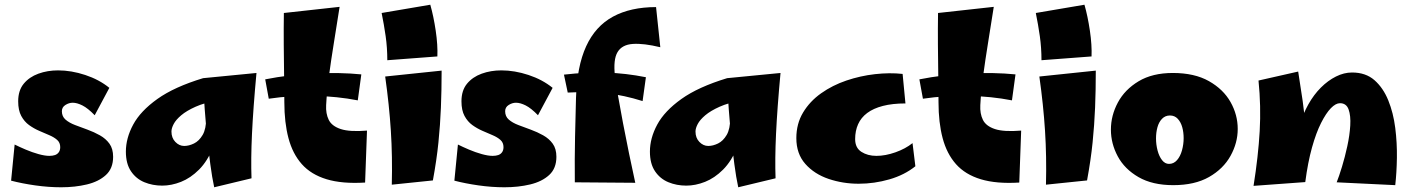

<svg xmlns="http://www.w3.org/2000/svg" viewBox="-20 -772 5969 813"><path d="M239 21Q185 21 129 13Q73 5 27 -7L42 -160Q62 -150 89 -138.5Q116 -127 143 -119.5Q170 -112 189 -112Q203 -112 213 -115.5Q223 -119 229 -127.5Q235 -136 235 -149Q235 -168 222 -179.5Q209 -191 189 -199.5Q169 -208 146 -218Q123 -228 103 -242.5Q83 -257 70 -281Q57 -305 57 -343Q57 -389 80.5 -417.5Q104 -446 142.5 -460Q181 -474 226 -474Q282 -474 341 -454.5Q400 -435 443 -400L381 -284Q352 -314 329 -325.5Q306 -337 288 -337Q272 -337 257 -327.5Q242 -318 242 -301Q242 -279 257.5 -265.5Q273 -252 298 -242.5Q323 -233 350.5 -223Q378 -213 403 -199Q428 -185 443.5 -163.5Q459 -142 459 -108Q459 -59 428.5 -31Q398 -3 348 9Q298 21 239 21Z M667 14Q626 14 591 -0.5Q556 -15 534.5 -47Q513 -79 513 -130Q513 -187 544 -244.5Q575 -302 646.5 -353Q718 -404 840 -441L902 -347Q846 -337 808 -320Q770 -303 747.5 -284Q725 -265 715.5 -247Q706 -229 706 -215Q706 -188 722.5 -171Q739 -154 760 -154Q780 -154 801.5 -164.5Q823 -175 838 -200.5Q853 -226 853 -272L912 -299Q907 -210 883 -150Q859 -90 823 -54Q787 -18 746.5 -2Q706 14 667 14ZM887 21Q878 -20 870.5 -77Q863 -134 857 -194Q851 -254 847 -307.5Q843 -361 841 -397.5Q839 -434 840 -441L1066 -463Q1052 -312 1047 -205Q1042 -98 1045 -17Z M1526 1Q1429 7 1363 -13Q1297 -33 1258 -77Q1219 -121 1201.5 -187Q1184 -253 1184 -339Q1184 -386 1183 -449.5Q1182 -513 1181.5 -583Q1181 -653 1182 -717L1418 -743Q1406 -666 1394 -592Q1382 -518 1373 -451Q1364 -384 1361 -327Q1359 -291 1372 -264.5Q1385 -238 1423 -225.5Q1461 -213 1534 -219ZM1495 -347Q1408 -364 1310.5 -366Q1213 -368 1118 -354L1103 -436Q1204 -456 1311.5 -461Q1419 -466 1510 -457Z M1620 -517Q1620 -570 1613 -619Q1606 -668 1596 -717L1802 -752Q1816 -703 1825 -642Q1834 -581 1832 -533ZM1813 -8 1639 10Q1642 -109 1635 -218.5Q1628 -328 1611 -448L1850 -473Q1850 -390 1847 -316.5Q1844 -243 1836.5 -169Q1829 -95 1813 -8Z M2116 21Q2062 21 2006 13Q1950 5 1904 -7L1919 -160Q1939 -150 1966 -138.5Q1993 -127 2020 -119.5Q2047 -112 2066 -112Q2080 -112 2090 -115.5Q2100 -119 2106 -127.5Q2112 -136 2112 -149Q2112 -168 2099 -179.5Q2086 -191 2066 -199.5Q2046 -208 2023 -218Q2000 -228 1980 -242.5Q1960 -257 1947 -281Q1934 -305 1934 -343Q1934 -389 1957.5 -417.5Q1981 -446 2019.5 -460Q2058 -474 2103 -474Q2159 -474 2218 -454.5Q2277 -435 2320 -400L2258 -284Q2229 -314 2206 -325.5Q2183 -337 2165 -337Q2149 -337 2134 -327.5Q2119 -318 2119 -301Q2119 -279 2134.5 -265.5Q2150 -252 2175 -242.5Q2200 -233 2227.5 -223Q2255 -213 2280 -199Q2305 -185 2320.5 -163.5Q2336 -142 2336 -108Q2336 -59 2305.5 -31Q2275 -3 2225 9Q2175 21 2116 21Z M2670 2 2414 0Q2413 -100 2415 -193Q2417 -286 2419 -357Q2423 -491 2462 -576Q2501 -661 2575.5 -701.5Q2650 -742 2758 -742L2776 -572Q2706 -589 2660 -586Q2614 -583 2595 -551.5Q2576 -520 2584 -450Q2588 -418 2597 -366Q2606 -314 2618 -251Q2630 -188 2643.5 -122.5Q2657 -57 2670 2ZM2701 -344Q2622 -369 2547.5 -377Q2473 -385 2384 -380L2368 -456Q2464 -467 2547 -464.5Q2630 -462 2715 -445Z M2886 14Q2845 14 2810 -0.5Q2775 -15 2753.5 -47Q2732 -79 2732 -130Q2732 -187 2763 -244.5Q2794 -302 2865.5 -353Q2937 -404 3059 -441L3121 -347Q3065 -337 3027 -320Q2989 -303 2966.5 -284Q2944 -265 2934.5 -247Q2925 -229 2925 -215Q2925 -188 2941.5 -171Q2958 -154 2979 -154Q2999 -154 3020.5 -164.5Q3042 -175 3057 -200.5Q3072 -226 3072 -272L3131 -299Q3126 -210 3102 -150Q3078 -90 3042 -54Q3006 -18 2965.5 -2Q2925 14 2886 14ZM3106 21Q3097 -20 3089.5 -77Q3082 -134 3076 -194Q3070 -254 3066 -307.5Q3062 -361 3060 -397.5Q3058 -434 3059 -441L3285 -463Q3271 -312 3266 -205Q3261 -98 3264 -17Z M3616 6Q3549 6 3488.5 -14.5Q3428 -35 3390 -78Q3352 -121 3352 -187Q3352 -248 3380.5 -295.5Q3409 -343 3457 -377Q3505 -411 3564 -431Q3623 -451 3685 -458Q3747 -465 3802 -459L3814 -334Q3759 -334 3718.5 -323.5Q3678 -313 3652 -293.5Q3626 -274 3613.5 -246Q3601 -218 3601 -183Q3601 -146 3627.5 -129Q3654 -112 3691 -112Q3729 -112 3771.5 -127Q3814 -142 3844 -166L3856 -68Q3810 -31 3746 -12.5Q3682 6 3616 6Z M4296 1Q4199 7 4133 -13Q4067 -33 4028 -77Q3989 -121 3971.5 -187Q3954 -253 3954 -339Q3954 -386 3953 -449.5Q3952 -513 3951.5 -583Q3951 -653 3952 -717L4188 -743Q4176 -666 4164 -592Q4152 -518 4143 -451Q4134 -384 4131 -327Q4129 -291 4142 -264.5Q4155 -238 4193 -225.5Q4231 -213 4304 -219ZM4265 -347Q4178 -364 4080.5 -366Q3983 -368 3888 -354L3873 -436Q3974 -456 4081.5 -461Q4189 -466 4280 -457Z M4390 -517Q4390 -570 4383 -619Q4376 -668 4366 -717L4572 -752Q4586 -703 4595 -642Q4604 -581 4602 -533ZM4583 -8 4409 10Q4412 -109 4405 -218.5Q4398 -328 4381 -448L4620 -473Q4620 -390 4617 -316.5Q4614 -243 4606.5 -169Q4599 -95 4583 -8Z M4948 12Q4860 12 4801 -22Q4742 -56 4713 -110Q4684 -164 4684 -223Q4684 -283 4713.5 -338Q4743 -393 4801.5 -428Q4860 -463 4946 -463Q5038 -463 5099 -428.5Q5160 -394 5190.5 -340Q5221 -286 5221 -226Q5221 -167 5190.5 -112Q5160 -57 5099.5 -22.5Q5039 12 4948 12ZM4930 -78Q4950 -78 4964 -94Q4978 -110 4985 -135.5Q4992 -161 4992 -187Q4992 -212 4986 -233.5Q4980 -255 4967 -269Q4954 -283 4934 -283Q4914 -283 4900.5 -269Q4887 -255 4881 -233Q4875 -211 4875 -186Q4875 -160 4881.5 -135Q4888 -110 4900.5 -94Q4913 -78 4930 -78Z M5888 12 5640 0Q5650 -25 5662.5 -66Q5675 -107 5685 -153Q5695 -199 5697.5 -240.5Q5700 -282 5690.5 -308.5Q5681 -335 5654 -335Q5636 -335 5615.5 -314Q5595 -293 5574 -251.5Q5553 -210 5535.5 -147.5Q5518 -85 5507 -1L5470 -141Q5470 -193 5483.5 -241Q5497 -289 5520 -330Q5543 -371 5573 -401Q5603 -431 5637 -448Q5671 -465 5705 -465Q5763 -465 5800 -432.5Q5837 -400 5858.5 -347Q5880 -294 5888 -230.5Q5896 -167 5895 -103.5Q5894 -40 5888 12ZM5507 -1 5288 15Q5308 -111 5314 -216.5Q5320 -322 5309 -431L5477 -469Q5488 -401 5496 -344.5Q5504 -288 5507.5 -235.5Q5511 -183 5511 -126.5Q5511 -70 5507 -1Z"/></svg>

Font: Marhey Light
Style: Bold
Weight: 700
Version: Version 1.000